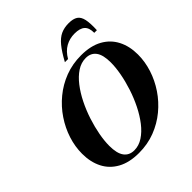

<svg xmlns="http://www.w3.org/2000/svg" viewBox="-249 -1109 1292 1292"><g transform="rotate(-45 397.0 -463.5)"><path d="M794 -460.5Q794 -393 772.2 -325.2Q750.5 -257.5 709.8 -196.8Q669 -136 611.8 -88.8Q554.5 -41.5 483.5 -14.2Q412.5 13 330.5 13Q239.5 13 178.2 -20.8Q117 -54.5 86.2 -114.8Q55.5 -175 55.5 -254.5Q55.5 -322 77.2 -389.8Q99 -457.5 139.8 -518.2Q180.5 -579 237.8 -626.2Q295 -673.5 366 -700.8Q437 -728 519 -728Q610 -728 671 -694.2Q732 -660.5 763 -600.2Q794 -540 794 -460.5ZM222.5 -162.5Q222.5 -90.5 248 -56.2Q273.5 -22 321 -22Q364.5 -22 404.2 -48Q444 -74 478 -118Q512 -162 539.5 -217.2Q567 -272.5 586.5 -332.2Q606 -392 616.5 -449Q627 -506 627 -552.5Q627 -624.5 601.5 -658.8Q576 -693 528.5 -693Q484.5 -693 445 -667Q405.5 -641 371.5 -597Q337.5 -553 310 -497.8Q282.5 -442.5 263 -382.8Q243.5 -323 233 -266Q222.5 -209 222.5 -162.5ZM591.5 -862.5Q544.5 -862.5 505.8 -841Q467 -819.5 439.5 -772H409.5Q444.5 -836.5 474.5 -873Q504.5 -909.5 537.2 -924.8Q570 -940 613 -940Q655 -940 678 -925Q701 -910 709 -873.2Q717 -836.5 714 -772H689Q689.5 -820 665.8 -841.2Q642 -862.5 591.5 -862.5Z"/></g></svg>

Font: Newsreader 72pt
Style: Bold Italic
Weight: 700
Italic angle: -17°
Designer: Hugues Gentile
Foundry: Production Type
Version: Version 1.003; ttfautohint (v1.8.3)